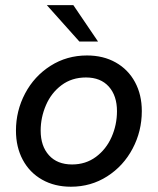

<svg xmlns="http://www.w3.org/2000/svg" viewBox="-20 -717 614 746"><path d="M42 -209.5Q42 -286.5 77.5 -353.8Q113 -421 176.2 -461.2Q239.5 -501.5 318 -501.5Q381.5 -501.5 429.8 -474.2Q478 -447 504.5 -398Q531 -349 531 -285.5Q531 -207 495.2 -139.5Q459.5 -72 396.5 -31.8Q333.5 8.5 255.5 8.5Q192 8.5 143.5 -19Q95 -46.5 68.5 -96Q42 -145.5 42 -209.5ZM434.5 -285Q434.5 -345 402.8 -380.5Q371 -416 314 -416Q259 -416 219 -386Q179 -356 158.5 -308.2Q138 -260.5 138 -209.5Q138 -149.5 170.2 -113.8Q202.5 -78 260 -78Q313 -78 352.8 -107.5Q392.5 -137 413.5 -184.5Q434.5 -232 434.5 -285ZM162 -697H265L361 -555.5H288.5Z"/></svg>

Font: HK Grotesk Medium
Style: Italic
Weight: 500
Italic angle: -8°
Designer: Alfredo Marco Pradil
Foundry: Hanken Design Co.
Version: Version 3.004